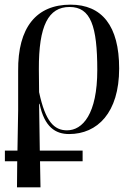

<svg xmlns="http://www.w3.org/2000/svg" viewBox="-20 -566 602 825"><path d="M1 127H54L53 239H154L152 127H335V81H151L148 -120H150C171 -20 218 10 277 10C398 10 492 -81 492 -272C492 -455 418 -546 283 -546C137 -546 56 -449 58 -261V-93L55 81H1ZM268 -6C213 -6 175 -43 148 -170L147 -268C146 -456 188 -536 279 -536C370 -536 398 -454 398 -265C398 -76 335 -6 268 -6Z"/></svg>

Font: Noto Serif Display SemiCondensed
Style: Regular
Weight: 400
Width: 4
Designer: Monotype Design Team
Foundry: Monotype Imaging Inc.
Version: Version 2.009